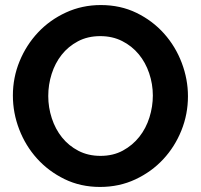

<svg xmlns="http://www.w3.org/2000/svg" viewBox="-20 -734 796 760"><path d="M376 6Q299 6 235.5 -25Q172 -56 126.5 -106.5Q81 -157 56 -222Q31 -287 31 -356Q31 -427 57.5 -491.5Q84 -556 130.5 -605.5Q177 -655 241 -684.5Q305 -714 379 -714Q457 -714 520.5 -683Q584 -652 629.5 -601Q675 -550 699.5 -485Q724 -420 724 -353Q724 -282 698 -217.5Q672 -153 626 -103.5Q580 -54 516 -24Q452 6 376 6ZM171 -354Q171 -309 185 -266Q199 -223 225.5 -190Q252 -157 290.5 -137Q329 -117 378 -117Q428 -117 466.5 -138Q505 -159 531.5 -192.5Q558 -226 571.5 -269Q585 -312 585 -356Q585 -401 570.5 -444Q556 -487 529 -519.5Q502 -552 463.5 -571.5Q425 -591 377 -591Q327 -591 288.5 -570.5Q250 -550 224 -517Q198 -484 184.5 -441.5Q171 -399 171 -354Z"/></svg>

Font: Rising Sun
Style: Bold
Weight: 700
Designer: Matt McInerney, Pablo Impallari, Rodrigo Fuenzalida (Raleway font), Stephen Hutchings (Greek), Cristiano Sobral (main ch
Foundry: The Rising Sun Project Authors
Version: Version 4.327; ttfautohint (v1.8.4.7-5d5b-dirty)